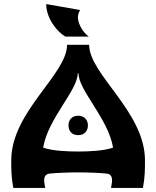

<svg xmlns="http://www.w3.org/2000/svg" viewBox="-20 -919 764 939"><path d="M414 -740C378 -767 361 -810 361 -834C361 -845 365 -860 372 -870L206 -899C206 -827 263 -760 300 -740ZM416 -700H308C308 -555 35 -373 35 -135C35 -90 35 -53 45 0H201C199 -13 196 -26 196 -38C196 -57 205 -68 222 -70C249 -73 311 -76 362 -76C413 -76 475 -73 502 -70C519 -68 528 -57 528 -38C528 -26 525 -13 523 0H679C689 -53 689 -90 689 -135C689 -373 416 -555 416 -700ZM362 -178C311 -178 236 -181 191 -197C215 -340 360 -477 360 -560H364C364 -477 509 -340 533 -197C488 -181 413 -178 362 -178ZM362 -353C331 -353 315 -332 315 -306C315 -279 331 -258 362 -258C393 -258 410 -279 410 -306C410 -332 393 -353 362 -353Z"/></svg>

Font: Brassia
Style: Regular
Weight: 400
Designer: Ariel Martín Pérez
Foundry: Tunera Type Foundry
Version: Version 1.600;hotconv 1.0.109;makeotfexe 2.5.65596